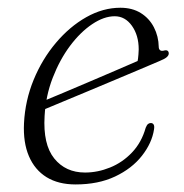

<svg xmlns="http://www.w3.org/2000/svg" viewBox="-20 -480 487 508"><path d="M76 -204.5Q76 -204.5 95.5 -212.8Q115 -221 146.8 -234.2Q178.5 -247.5 215.2 -263.2Q252 -279 287.2 -294Q322.5 -309 348.5 -320.5L341.5 -307.5Q344 -315.5 345.2 -325Q346.5 -334.5 347 -349.5Q347 -386.5 329 -411.8Q311 -437 283.5 -437Q255 -437 223.8 -416Q192.5 -395 165.2 -358.5Q138 -322 119.5 -274.2Q101 -226.5 98 -173Q93.5 -98 123.5 -60.8Q153.5 -23.5 205 -23.5Q238.5 -23.5 271.2 -36.8Q304 -50 329.2 -76.5Q354.5 -103 365.5 -142Q368.5 -149.5 371.8 -152Q375 -154.5 379 -154.5Q384 -154.5 386.5 -150.5Q389 -146.5 387.5 -137.5Q382 -101.5 355.5 -67.8Q329 -34 284.5 -13Q240 8 180 8Q134.5 8 103.2 -11.2Q72 -30.5 56.5 -66.8Q41 -103 43.5 -154Q46.5 -214 69 -268.8Q91.5 -323.5 127.8 -366.5Q164 -409.5 208.2 -434.5Q252.5 -459.5 298.5 -459.5Q330 -459.5 352.5 -445.5Q375 -431.5 387.2 -407.8Q399.5 -384 400 -356Q400 -350.5 403.2 -347.5Q406.5 -344.5 413 -346Q420 -348 423.2 -345.8Q426.5 -343.5 426.5 -338.5Q426.5 -333.5 421.2 -328.8Q416 -324 401 -318Q382.5 -310 352 -297.2Q321.5 -284.5 285.5 -269.2Q249.5 -254 213 -238.8Q176.5 -223.5 146.2 -211Q116 -198.5 97.8 -190.8Q79.5 -183 79.5 -183Z"/></svg>

Font: Fraunces ExtraLight
Style: Italic
Weight: 250
Italic angle: -16°
Version: Version 1.000;[b76b70a41]